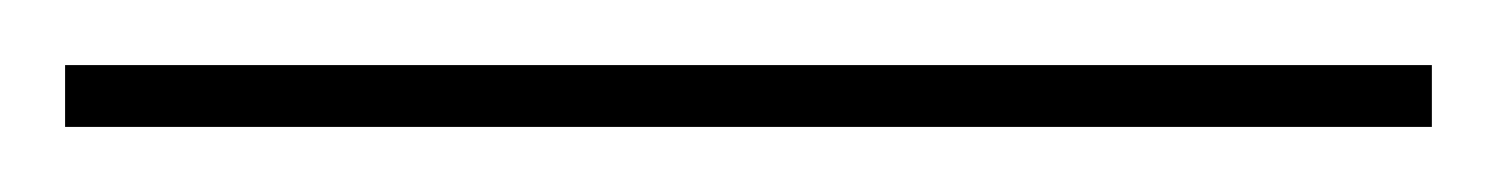

<svg xmlns="http://www.w3.org/2000/svg" viewBox="-20 45 460 59"><path d="M0 84H420V65H0Z"/></svg>

Font: Fixel Text Thin
Style: Regular
Weight: 100
Width: 4
Designer: AlfaBravo + MacPaw
Foundry: Kyrylo Tkachov, Marchela Mozhyna, Serhii Makarenko, Maria Weinstein, Zakhar Kryvoshyya
Version: Version 1.211